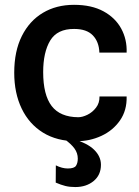

<svg xmlns="http://www.w3.org/2000/svg" viewBox="-20 -576 576 796"><path d="M297.5 9.5Q216 9.5 158.2 -26.2Q100.5 -62 69.8 -126Q39 -190 39 -274.5Q39 -363.5 70.5 -426.5Q102 -489.5 157.8 -522.8Q213.5 -556 287 -556Q359.5 -556 408.8 -529.2Q458 -502.5 482.5 -457.5Q507 -412.5 505 -358H392Q390.5 -402.5 365 -429.2Q339.5 -456 287.5 -456Q217.5 -456.5 188.2 -408Q159 -359.5 159 -277Q159 -182.5 194.2 -136.5Q229.5 -90.5 304.5 -90Q321.5 -90 342.5 -100.2Q363.5 -110.5 378.2 -129.8Q393 -149 392.5 -176H505Q506.5 -118.5 477.5 -76.8Q448.5 -35 400.5 -12.8Q352.5 9.5 297.5 9.5ZM292 199.5Q269 199.5 251 195Q233 190.5 211 181L211.5 109.5Q237.5 122.5 261 122.5Q288 122.5 295.2 111Q302.5 99.5 302.5 81.5Q302.5 59 289 40Q275.5 21 246 0H281.5Q342 17 370.2 44.8Q398.5 72.5 398.5 107Q398.5 149.5 368.2 174.5Q338 199.5 292 199.5Z"/></svg>

Font: Spline Sans Medium
Style: Regular
Weight: 500
Designer: Eben Sorkin, Mirko Velimirovic
Foundry: Sorkin Type
Version: Version 1.000; ttfautohint (v1.8.3)